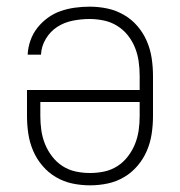

<svg xmlns="http://www.w3.org/2000/svg" viewBox="-20 -548 540 576"><path d="M250 8Q223 8 197 2.5Q171 -3 148 -16.5Q125 -30 107.5 -50.5Q90 -71 79.5 -95.5Q69 -120 65 -146.5Q61 -173 61 -200V-278H399V-320Q399 -342 396 -363.5Q393 -385 385 -405Q377 -425 363.5 -442Q350 -459 331.5 -470.5Q313 -482 291.5 -486.5Q270 -491 249 -491Q224 -491 198.5 -486Q173 -481 152 -467.5Q131 -454 117.5 -431.5Q104 -409 103 -384H63Q64 -406 71.5 -427Q79 -448 92.5 -465Q106 -482 124 -495Q142 -508 162.5 -515Q183 -522 205 -525Q227 -528 249 -528Q276 -528 302 -522.5Q328 -517 351.5 -503.5Q375 -490 392.5 -469.5Q410 -449 420.5 -424.5Q431 -400 435 -373.5Q439 -347 439 -320V-200Q439 -173 435 -146.5Q431 -120 420.5 -95.5Q410 -71 392.5 -50.5Q375 -30 352 -16.5Q329 -3 303 2.5Q277 8 250 8ZM250 -29Q272 -29 293 -33.5Q314 -38 332 -49.5Q350 -61 363.5 -78.5Q377 -96 385 -116Q393 -136 396 -157Q399 -178 399 -200V-242H101V-200Q101 -178 104 -157Q107 -136 115 -116Q123 -96 136.5 -78.5Q150 -61 168 -49.5Q186 -38 207 -33.5Q228 -29 250 -29Z"/></svg>

Font: Iosevka SS18 Extralight
Style: Regular
Weight: 200
Monospace: yes
Designer: Belleve Invis
Foundry: Belleve Invis
Version: Version 25.1.1; ttfautohint (v1.8.4)